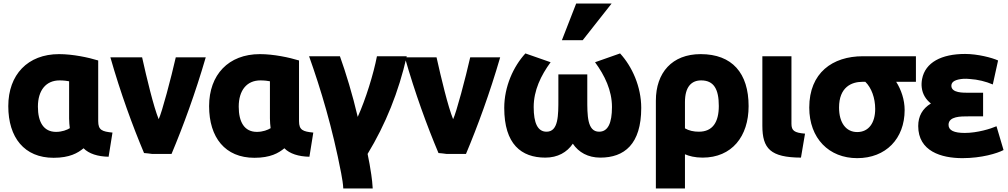

<svg xmlns="http://www.w3.org/2000/svg" viewBox="-20 -863 5715 1089"><path d="M454 -22C421 5 375 32 284 32C118 32 27 -83 27 -261C27 -439 137 -556 315 -556C393 -556 482 -537 537 -520V-176C537 -125 559 -117 618 -111L596 26C535 25 484 9 454 -22ZM372 -191V-402C364 -404 340 -407 318 -407C241 -407 195 -351 195 -258C195 -171 227 -115 298 -115C332 -115 360 -126 376 -136C374 -152 372 -171 372 -191Z M880 -187C898 -223 951 -423 977 -538H1147C1088 -335 1019 -147 953 10H842C830 8 809 6 797 5C732 -149 664 -335 606 -538H786C812 -421 851 -258 880 -187Z M1593 -22C1560 5 1514 32 1423 32C1257 32 1166 -83 1166 -261C1166 -439 1276 -556 1454 -556C1532 -556 1621 -537 1676 -520V-176C1676 -125 1698 -117 1757 -111L1735 26C1674 25 1623 9 1593 -22ZM1511 -191V-402C1503 -404 1479 -407 1457 -407C1380 -407 1334 -351 1334 -258C1334 -171 1366 -115 1437 -115C1471 -115 1499 -126 1515 -136C1513 -152 1511 -171 1511 -191Z M2009 -200C2054 -299 2099 -445 2118 -544H2287C2241 -341 2167 -158 2065 10C2074 53 2079 81 2086 128C2089 150 2093 180 2094 206H1927C1926 180 1921 152 1915 119C1866 -137 1799 -359 1733 -544H1908C1941 -452 1980 -325 2009 -200Z M2550 -187C2568 -223 2621 -423 2647 -538H2817C2758 -335 2689 -147 2623 10H2512C2500 8 2479 6 2467 5C2402 -149 2334 -335 2276 -538H2456C2482 -421 2521 -258 2550 -187Z M3147 -441H3311V-302C3311 -210 3310 -116 3378 -116C3428 -116 3451 -164 3451 -256C3451 -350 3410 -435 3355 -510L3497 -560C3565 -486 3617 -372 3617 -251C3617 -45 3521 31 3385 31C3315 31 3262 1 3229 -48C3196 1 3143 31 3073 31C2937 31 2840 -45 2840 -251C2840 -372 2892 -486 2960 -560L3103 -510C3048 -435 3007 -350 3007 -256C3007 -164 3030 -116 3080 -116C3148 -116 3147 -210 3147 -302ZM3285 -635H3167L3248 -843H3449Z M3965 31C3921 31 3888 22 3865 12V206H3700V-292C3700 -451 3792 -556 3954 -556C4133 -556 4226 -448 4226 -261C4226 -89 4131 31 3965 31ZM3865 -284V-135C3887 -122 3914 -116 3944 -116C4022 -116 4057 -170 4057 -262C4057 -357 4029 -407 3957 -407C3902 -407 3865 -371 3865 -284Z M4546 -105 4523 31C4350 30 4304 -20 4304 -150V-544H4469V-161C4469 -122 4485 -110 4546 -105Z M5111 -239C5111 -76 5004 34 4842 34C4682 34 4570 -78 4570 -253C4570 -450 4702 -544 4874 -544H5175V-399H5063C5091 -355 5111 -298 5111 -239ZM4944 -245C4944 -307 4923 -365 4888 -399H4872C4810 -399 4739 -369 4739 -253C4739 -166 4779 -114 4842 -114C4907 -114 4944 -166 4944 -245Z M5452 -109C5524 -109 5600 -133 5632 -147L5672 -12C5636 7 5547 34 5439 34C5319 34 5188 -5 5188 -148C5188 -204 5212 -247 5260 -276C5232 -298 5212 -329 5208 -367C5206 -383 5207 -399 5210 -415C5228 -509 5320 -557 5454 -557C5525 -557 5606 -536 5641 -520L5611 -384C5571 -401 5527 -412 5480 -415C5467 -416 5455 -417 5444 -416C5406 -413 5376 -403 5376 -377C5376 -335 5444 -337 5475 -337H5556V-203H5472C5431 -203 5360 -204 5360 -155C5360 -123 5392 -109 5452 -109Z"/></svg>

Font: Repo ExtraBold
Style: Bold
Weight: 700
Designer: Stefan Peev
Foundry: Context Ltd
Version: Version 1.502